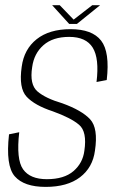

<svg xmlns="http://www.w3.org/2000/svg" viewBox="-20 -711 464 734"><path d="M154.5 3.5Q237.5 3.5 286 -33.5Q334.5 -70.5 343 -135Q356 -221 324.5 -255Q293 -289 218.5 -316Q154 -335 123.2 -361.5Q92.5 -388 103 -454.5Q110 -506.5 146 -538.2Q182 -570 244.5 -570Q309 -570 334.5 -528.8Q360 -487.5 349 -397.5L388 -405Q400.5 -512 366.5 -555.8Q332.5 -599.5 249.5 -599.5Q168.5 -599.5 120.2 -561.2Q72 -523 63 -456Q51 -374 82 -341Q113 -308 181.5 -285.5Q251 -260.5 282.2 -234Q313.5 -207.5 302.5 -134.5Q296.5 -87.5 260.8 -56.8Q225 -26 159 -26Q95 -26 68.2 -63.8Q41.5 -101.5 53.5 -205.5L14.5 -197.5Q1 -77.5 36.5 -37Q72 3.5 154.5 3.5ZM244.5 -619.5H274L362.5 -691H332.5L261.5 -636L208.5 -691H179.5Z"/></svg>

Font: Anybody SemiCondensed ExtraLight
Style: Italic
Weight: 250
Width: 4
Italic angle: -10°
Version: Version 1.113;gftools[0.9.25]